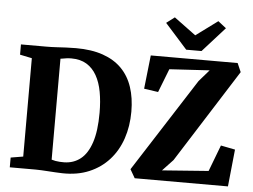

<svg xmlns="http://www.w3.org/2000/svg" viewBox="-62 -1067 1525 1156"><g transform="rotate(5 700.0 -489.0)"><path d="M355 8Q336 7.5 314 6.2Q292 5 270 3.5Q248 2 228.2 1Q208.5 0 194 0H37V-59L112 -71.5V-666L39.5 -681V-743H192Q224.5 -743 253.5 -744.8Q282.5 -746.5 311.2 -748Q340 -749.5 371.5 -749.5Q466 -749.5 535 -725.5Q604 -701.5 648.8 -656Q693.5 -610.5 715.2 -545.2Q737 -480 737 -397.5Q737 -309 711.5 -234Q686 -159 636.5 -104.2Q587 -49.5 516.5 -19.8Q446 10 355 8ZM360 -58.5Q417.5 -59.5 459.2 -92.5Q501 -125.5 524 -194.8Q547 -264 547 -373.5Q547 -442.5 536.5 -499.8Q526 -557 502.5 -598.5Q479 -640 441.5 -662.8Q404 -685.5 350 -685.5Q334 -685.5 321.2 -683.8Q308.5 -682 299.2 -680.2Q290 -678.5 284 -678V-68Q295 -64.5 307.5 -62.2Q320 -60 333 -59.2Q346 -58.5 360 -58.5ZM792 0 762 -52 1124 -616.5 1185 -686.5 942.5 -672 887 -529.5 801.5 -542 824 -745H1349L1372 -692L1015.5 -129.5L951.5 -61.5L1231.5 -82.5L1292 -241.5L1378.5 -224.5L1355.5 0ZM1033.5 -798 899 -948.5 948.5 -986 1080 -889 1211.5 -986 1260.5 -947.5 1126 -798Z"/></g></svg>

Font: Merriweather 36pt Black
Style: Regular
Weight: 900
Version: Version 2.100